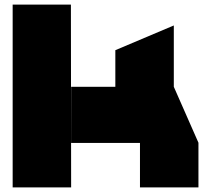

<svg xmlns="http://www.w3.org/2000/svg" viewBox="-20 -814 905 834"><path d="M35 0V-794H288L289 0ZM588 0V-193H842V0ZM289 -193V-437H735L842 -194V-193ZM481 -437V-596L734 -703H735V-437Z"/></svg>

Font: Foldit Black
Style: Regular
Weight: 900
Version: Version 1.003